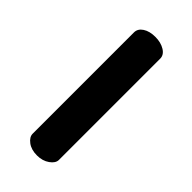

<svg xmlns="http://www.w3.org/2000/svg" viewBox="-165 -509 543 543"><g transform="rotate(45 107.0 -237.0)"><path d="M107 0Q84 0 69.5 -11Q55 -22 55 -35V-440Q55 -455 69.5 -464.5Q84 -474 107 -474Q129 -474 144.5 -464.5Q160 -455 160 -440V-35Q160 -22 144.5 -11Q129 0 107 0Z"/></g></svg>

Font: Dosis ExtraLight SemiBold
Style: Regular
Weight: 600
Version: Version 3.001; ttfautohint (v1.8.2)